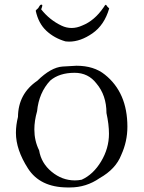

<svg xmlns="http://www.w3.org/2000/svg" viewBox="-20 -814 634 844"><path d="M288 10Q359 10 418 -31Q489 -71 513 -133Q540 -192 540 -257Q540 -407 441 -486Q393 -525 316 -525Q306 -525 255 -521.5Q204 -518 144 -459Q60 -402 59 -300Q50 -264 50 -230Q50 -156 103 -73.5Q156 9 275 10ZM309 -21Q253 -21 207 -59Q161 -97 152 -153Q131 -195 131 -245Q131 -283 143 -325Q151 -407 201 -460Q241 -494 308 -494Q368 -494 404 -447Q448 -395 448 -317Q459 -267 459 -226Q459 -162 424.5 -104.5Q390 -47 339 -24Q324 -21 309 -21ZM284 -631Q334 -631 386.5 -667.5Q439 -704 460 -777Q449 -787 447 -792L445 -793Q442 -793 435 -781Q395 -723 342 -702Q318 -691 295 -691Q272 -691 251 -701Q198 -726 161 -773Q166 -785 166 -790Q166 -794 161 -793.5Q156 -793 152 -785Q148 -777 145 -775.5Q142 -774 137 -767Q149 -711 184 -678.5Q219 -646 268 -632Z"/></svg>

Font: Xiaobo Songti 小帛宋体
Style: Regular
Weight: 400
Version: Version 1.501;March 17, 2024;FontCreator 14.0.0.2814 64-bit